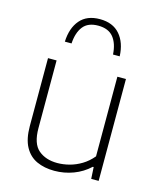

<svg xmlns="http://www.w3.org/2000/svg" viewBox="-120 -888 823 984"><g transform="rotate(15 292.0 -396.0)"><path d="M261.5 9Q208.5 9 168 -9.5Q127.5 -28 104.5 -69.8Q81.5 -111.5 81.5 -180.5V-540.5H127V-181.5Q127 -99 165.8 -66.2Q204.5 -33.5 266 -33.5Q297 -33.5 329.8 -42Q362.5 -50.5 393.5 -69.2Q424.5 -88 449.5 -118V-540.5H495V0H455.5L452 -62H447.5Q410 -27 361.8 -9Q313.5 9 261.5 9ZM143 -644.5Q146 -717.5 182.5 -760Q219 -802.5 287.5 -802.5Q356.5 -802.5 393.8 -759.5Q431 -716.5 434 -644.5H398.5Q395 -702.5 368.5 -735.2Q342 -768 287.5 -768Q233.5 -768 207.8 -735.2Q182 -702.5 178.5 -644.5Z"/></g></svg>

Font: Encode Sans SemiExpanded ExtraLight
Style: Regular
Weight: 250
Width: 6
Designer: Multiple Designers
Foundry: Impallari Type
Version: Version 3.002